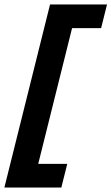

<svg xmlns="http://www.w3.org/2000/svg" viewBox="-53 -695 502 865"><path d="M-33.3 150 172.5 -675H429.2L402.5 -568.3H271.7L119.2 43.3H250L223.3 150Z"/></svg>

Font: Funnel Sans
Style: Bold Italic
Weight: 700
Italic angle: -14.036°
Designer: NORD ID, Kristian Moeller
Foundry: Dicotype
Version: Version 1.000